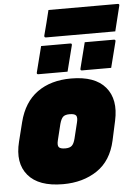

<svg xmlns="http://www.w3.org/2000/svg" viewBox="-63 -1014 781 1083"><g transform="rotate(-5 327.0 -473.0)"><path d="M346 -570Q481 -570 540 -500Q599 -430 573 -311L549 -201Q524 -88 443.5 -34Q363 20 250 20Q112 20 52.5 -51Q-7 -122 23 -241L50 -349Q78 -460 154.5 -515Q231 -570 346 -570ZM320 -370Q295 -370 283.5 -359.5Q272 -349 264 -320L242 -230Q235 -202 243 -191Q251 -180 280 -180Q305 -180 317 -191Q329 -202 336 -230L358 -320Q365 -348 357 -359Q349 -370 320 -370ZM194 -767H359Q370 -767 367 -756L330 -610H165Q154 -610 157 -621ZM441 -767H606Q617 -767 614 -756L577 -610H412Q401 -610 404 -621ZM253 -966H645Q656 -966 653 -955Q644 -918 635.5 -884Q627 -850 618 -813H226Q215 -813 217 -824Q227 -861 235.5 -895Q244 -929 253 -966Z"/></g></svg>

Font: Recursive Mn Lnr St XBk
Style: Italic
Weight: 1000
Italic angle: -15°
Monospace: yes
Version: Version 1.079;hotconv 1.0.112;makeotfexe 2.5.65598; ttfautoh